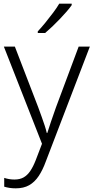

<svg xmlns="http://www.w3.org/2000/svg" viewBox="-20 -786 510 1047"><path d="M1 -532H61L188 -202Q199 -172 208 -147Q217 -122 224 -100.5Q231 -79 235 -61H238Q245 -85 257.5 -121Q270 -157 285 -200L409 -532H470L230 94Q213 141 191 174Q169 207 139 224Q109 241 66 241Q47 241 31.5 238.5Q16 236 3 232V184Q15 188 29 190.5Q43 193 59 193Q88 193 108.5 181.5Q129 170 145 146.5Q161 123 175 87L209 -2ZM371 -758Q360 -742 343 -722.5Q326 -703 306 -682Q286 -661 265.5 -641.5Q245 -622 226 -606H186V-615Q205 -635 227 -662Q249 -689 270 -717Q291 -745 303 -766H371Z"/></svg>

Font: Noto Sans Armenian Light
Style: Regular
Weight: 300
Designer: Monotype Design Team
Foundry: Monotype Imaging Inc.
Version: Version 2.007